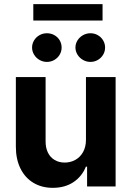

<svg xmlns="http://www.w3.org/2000/svg" viewBox="-20 -904 637 931"><path d="M396.8 -530.3H540.6V0H402.3V-95.9H396.5Q377.6 -48.5 336.1 -20.8Q294.7 6.8 235.9 6.8Q182.9 6.8 142.4 -17.3Q101.9 -41.4 79.4 -86.6Q56.9 -131.8 56.9 -192.8V-530.3H201.1V-218Q201.1 -187 212.4 -163.9Q223.8 -140.8 244.9 -128.3Q266 -115.7 293.7 -115.7Q321.5 -115.7 345 -128.5Q368.5 -141.3 382.7 -166.5Q396.8 -191.8 396.8 -226.1ZM135.5 -673.3Q135.5 -692.2 145.3 -708.2Q155 -724.2 171.6 -733.5Q188.2 -742.8 207.2 -742.8Q227.2 -742.8 243.4 -733.7Q259.7 -724.7 269.3 -708.7Q278.8 -692.6 278.8 -673.3Q278.8 -654.8 269.3 -638.7Q259.7 -622.7 243.4 -613.3Q227.2 -603.8 207.2 -603.8Q188.6 -603.8 171.8 -613.3Q155 -622.7 145.3 -639Q135.5 -655.2 135.5 -673.3ZM345.8 -673.3Q345.8 -692.2 355.8 -708.2Q365.9 -724.2 382.6 -733.5Q399.4 -742.8 418.5 -742.8Q438 -742.8 454.3 -733.5Q470.6 -724.2 480.1 -708.2Q489.6 -692.2 489.6 -673.3Q489.6 -654.8 480.1 -638.7Q470.6 -622.7 454.3 -613.3Q438 -603.8 418.5 -603.8Q399.4 -603.8 382.6 -613.3Q365.9 -622.7 355.8 -639Q345.8 -655.2 345.8 -673.3ZM477.3 -804.5H141.5V-883.8H477.3Z"/></svg>

Font: WEMIX Pretendard Variable
Style: Regular
Weight: 400
Designer: Base glyphs from Inter by Rasmus Andersson; Hangeul glyphs from Noto Sans CJK(Source Han Sans) by Jang Soo-young and Kan
Foundry: Kil Hyung-jin
Version: Version 1.000;Glyphs 3.2 (3208)